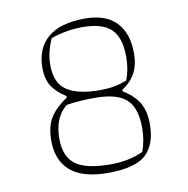

<svg xmlns="http://www.w3.org/2000/svg" viewBox="-71 -670 729 743"><g transform="rotate(-10 293.5 -298.0)"><path d="M100 -157Q100 -213 121.5 -247Q143 -281 188 -311V-317Q151 -340 133 -368Q115 -396 115 -440Q115 -516 163.5 -558Q212 -600 311 -600Q391 -600 432.5 -557Q474 -514 474 -435Q474 -389 457 -357.5Q440 -326 405 -303V-297Q450 -270 468.5 -236.5Q487 -203 487 -155Q487 -75 445 -35.5Q403 4 295 4Q197 4 148.5 -37Q100 -78 100 -157ZM426 -336Q442 -377 442 -426Q442 -503 407 -536Q372 -569 295 -569Q234 -569 171 -548Q147 -496 147 -446Q147 -375 190 -346Q233 -317 319 -317Q352 -317 376 -321.5Q400 -326 426 -336ZM439 -53Q455 -94 455 -146Q455 -223 418.5 -257Q382 -291 295 -291Q232 -291 183 -283Q156 -261 144 -230Q132 -199 132 -159Q132 -88 173.5 -57.5Q215 -27 310 -27Q384 -27 439 -53Z"/></g></svg>

Font: Athiti ExtraLight
Style: Regular
Weight: 275
Designer: CadsonDemak Team
Foundry: CadsonDemak
Version: Version 1.033